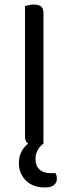

<svg xmlns="http://www.w3.org/2000/svg" viewBox="-20 -633 302 844"><path d="M114 -9 171 -2Q136 25 136 66Q136 96 153.5 112Q171 128 200 128H224Q230 138 230 153Q230 169 218 180Q206 191 176 191Q125 191 94 160.5Q63 130 63 84Q63 54 76 30.5Q89 7 114 -9ZM90 -363H171V-2Q166 0 156 2.5Q146 5 134 5Q112 5 101 -4Q90 -13 90 -32ZM171 -296H90V-606Q95 -608 105.5 -610.5Q116 -613 128 -613Q150 -613 160.5 -604.5Q171 -596 171 -576Z"/></svg>

Font: Baloo Tamma 2
Style: Regular
Weight: 400
Designer: Divya Kowshik, Shuchita Grover and Ek Type
Foundry: Ek Type
Version: Version 1.700